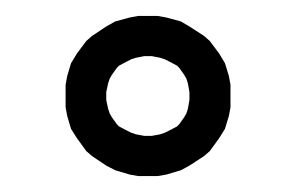

<svg xmlns="http://www.w3.org/2000/svg" viewBox="-20 -601 370 240"><path d="M62 -466.8V-495.1L64 -505.9L68.8 -522L76.2 -534.2L87.9 -549.8L95.2 -556.2L112.8 -567.9L124 -574.2L142.1 -579.1L152.8 -581.1H176.8L188 -579.1L206.1 -574.2L216.8 -567.9L234.9 -556.2L242.2 -549.8L253.9 -534.2L261.2 -522L266.1 -505.9L268.1 -495.1V-466.8L266.1 -456.1L261.2 -439.9L253.9 -428.2L242.2 -412.1L234.9 -405.8L216.8 -394L206.1 -388.2L188 -382.8L176.8 -380.9H152.8L142.1 -382.8L124 -388.2L112.8 -394L95.2 -405.8L87.9 -412.1L76.2 -428.2L68.8 -439.9L64 -456.1ZM112.8 -476.1 115.2 -464.8 117.2 -459 120.1 -454.1 126 -445.8 128.9 -442.9 138.2 -438 144 -435.1 149.9 -433.1 160.2 -431.2H169.9L180.2 -433.1L186 -435.1L191.9 -438L201.2 -442.9L204.1 -445.8L210 -454.1L212.9 -459L214.8 -464.8L216.8 -476.1V-485.8L214.8 -497.1L212.9 -502.9L210 -507.8L204.1 -516.1L201.2 -519L191.9 -523.9L186 -526.9L180.2 -528.8L169.9 -530.8H160.2L149.9 -528.8L144 -526.9L138.2 -523.9L128.9 -519L126 -516.1L120.1 -507.8L117.2 -502.9L115.2 -497.1L112.8 -485.8Z"/></svg>

Font: Petahja
Style: Regular
Weight: 400
Designer: T. Christopher White
Version: Version 1.1